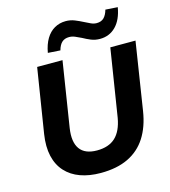

<svg xmlns="http://www.w3.org/2000/svg" viewBox="-134 -1039 1026 1156"><g transform="rotate(-15 379.5 -460.5)"><path d="M351 11Q280 11 224.5 -9Q169 -29 132.5 -69Q96 -109 82.5 -168Q69 -227 81 -304L145 -705H303L239 -299Q226 -214 257.5 -170Q289 -126 364 -126Q437 -126 478.5 -164.5Q520 -203 534 -283L601 -705H758L692 -283Q677 -188 635 -122.5Q593 -57 522.5 -23Q452 11 351 11ZM306 -765 229 -770Q238 -821 259 -856Q280 -891 311.5 -909Q343 -927 382 -927Q411 -927 437 -916.5Q463 -906 486 -894Q506 -884 524 -875.5Q542 -867 560 -867Q589 -867 605.5 -883.5Q622 -900 631 -932L707 -927Q694 -851 654 -810.5Q614 -770 555 -770Q525 -770 499.5 -780.5Q474 -791 451 -804Q432 -813 414 -821Q396 -829 377 -829Q349 -829 332 -813.5Q315 -798 306 -765Z"/></g></svg>

Font: Nunito Sans 10pt ExtraBold
Style: Italic
Weight: 800
Italic angle: -9°
Designer: Vernon Adams
Foundry: Vernon Adams
Version: Version 3.101;gftools[0.9.27]